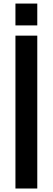

<svg xmlns="http://www.w3.org/2000/svg" viewBox="-20 -1079 305 1099"><path d="M68.4 0V-875H193.4V0ZM68.4 -933.6V-1058.6H193.4V-933.6Z"/></svg>

Font: Oswald-Regular
Style: Regular
Weight: 400
Designer: vernon adams
Foundry: vernon adams
Version: Version 2.002; ttfautohint (v0.92.18-e454-dirty) -l 8 -r 50 